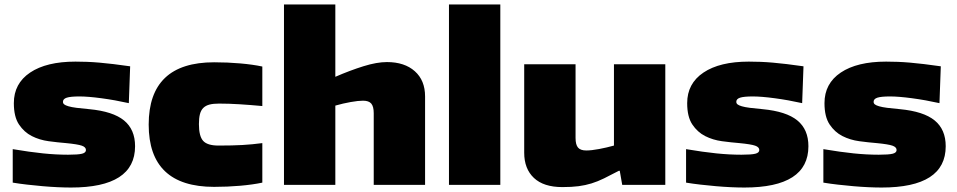

<svg xmlns="http://www.w3.org/2000/svg" viewBox="-20 -828 4286 860"><path d="M298 12Q271 12 238.5 10.5Q206 9 171.5 6Q137 3 102 -1Q67 -5 37 -10V-160Q114 -147 172.5 -141Q231 -135 285 -135Q330 -135 347.5 -139.5Q365 -144 365 -156Q365 -169 346.5 -175.5Q328 -182 276 -187Q239 -190 198 -195.5Q157 -201 122.5 -218.5Q88 -236 65 -270.5Q42 -305 42 -366Q42 -454 115 -503Q188 -552 318 -552Q344 -552 370 -551Q396 -550 425 -547.5Q454 -545 487.5 -541Q521 -537 563 -531L557 -366Q494 -380 434 -388Q374 -396 336 -396Q296 -396 279 -390.5Q262 -385 262 -372Q262 -365 267.5 -360.5Q273 -356 286.5 -352Q300 -348 323 -345Q346 -342 380 -339Q486 -329 535.5 -288.5Q585 -248 585 -173Q585 12 298 12Z M939 9Q646 9 646 -270Q646 -549 939 -549Q999 -549 1056 -544Q1113 -539 1155 -530V-353Q1101 -358 1053 -361Q1005 -364 961 -364Q935 -364 918 -359.5Q901 -355 890.5 -344.5Q880 -334 875.5 -316.5Q871 -299 871 -272Q871 -218 890 -197Q909 -176 959 -176Q1022 -176 1066 -178.5Q1110 -181 1155 -187V-10Q1113 -1 1056 4Q999 9 939 9Z M1252 -808H1482V-484Q1549 -513 1608.5 -531.5Q1668 -550 1713 -550Q1792 -550 1838 -509Q1884 -468 1884 -396V0H1654V-321Q1654 -351 1643 -364Q1632 -377 1606 -377Q1585 -377 1551 -371Q1517 -365 1482 -355V0H1252Z M1991 -808H2221V0H1991Z M2499 10Q2415 10 2371.5 -31Q2328 -72 2328 -144V-540H2558V-210Q2558 -180 2569 -167Q2580 -154 2606 -154Q2629 -154 2663.5 -160.5Q2698 -167 2730 -176V-540H2960V0H2767L2756 -63H2752Q2714 -43 2685.5 -29Q2657 -15 2629.5 -6.5Q2602 2 2571.5 6Q2541 10 2499 10Z M3314 12Q3287 12 3254.5 10.5Q3222 9 3187.5 6Q3153 3 3118 -1Q3083 -5 3053 -10V-160Q3130 -147 3188.5 -141Q3247 -135 3301 -135Q3346 -135 3363.5 -139.5Q3381 -144 3381 -156Q3381 -169 3362.5 -175.5Q3344 -182 3292 -187Q3255 -190 3214 -195.5Q3173 -201 3138.5 -218.5Q3104 -236 3081 -270.5Q3058 -305 3058 -366Q3058 -454 3131 -503Q3204 -552 3334 -552Q3360 -552 3386 -551Q3412 -550 3441 -547.5Q3470 -545 3503.5 -541Q3537 -537 3579 -531L3573 -366Q3510 -380 3450 -388Q3390 -396 3352 -396Q3312 -396 3295 -390.5Q3278 -385 3278 -372Q3278 -365 3283.5 -360.5Q3289 -356 3302.5 -352Q3316 -348 3339 -345Q3362 -342 3396 -339Q3502 -329 3551.5 -288.5Q3601 -248 3601 -173Q3601 12 3314 12Z M3929 12Q3902 12 3869.5 10.5Q3837 9 3802.5 6Q3768 3 3733 -1Q3698 -5 3668 -10V-160Q3745 -147 3803.5 -141Q3862 -135 3916 -135Q3961 -135 3978.5 -139.5Q3996 -144 3996 -156Q3996 -169 3977.5 -175.5Q3959 -182 3907 -187Q3870 -190 3829 -195.5Q3788 -201 3753.5 -218.5Q3719 -236 3696 -270.5Q3673 -305 3673 -366Q3673 -454 3746 -503Q3819 -552 3949 -552Q3975 -552 4001 -551Q4027 -550 4056 -547.5Q4085 -545 4118.5 -541Q4152 -537 4194 -531L4188 -366Q4125 -380 4065 -388Q4005 -396 3967 -396Q3927 -396 3910 -390.5Q3893 -385 3893 -372Q3893 -365 3898.5 -360.5Q3904 -356 3917.5 -352Q3931 -348 3954 -345Q3977 -342 4011 -339Q4117 -329 4166.5 -288.5Q4216 -248 4216 -173Q4216 12 3929 12Z"/></svg>

Font: Encode Sans Wide
Style: Black
Weight: 900
Designer: Pablo Impallari, Andres Torresi
Foundry: Pablo Impallari, Andres Torresi
Version: Version 1.000; ttfautohint (v1.00) -l 8 -r 50 -G 200 -x 14 -